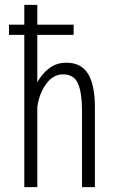

<svg xmlns="http://www.w3.org/2000/svg" viewBox="-20 -770 490 790"><path d="M80 0V-626.5H17V-668.5H80V-750H133.5V-668.5H283V-626.5H133.5V-431.5Q152.5 -466.5 182.5 -489.2Q212.5 -512 253 -512Q314.5 -512 342.5 -465.8Q370.5 -419.5 370.5 -330V0H317.5V-313Q317.5 -387 301.2 -425.5Q285 -464 239 -464Q198.5 -464 169.8 -424.5Q141 -385 133.5 -329.5V0Z"/></svg>

Font: Trispace Condensed ExtraLight
Style: Regular
Weight: 200
Width: 3
Designer: Tyler Finck
Foundry: Etcetera Type Company
Version: Version 1.210; ttfautohint (v1.8.3)